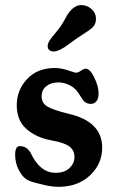

<svg xmlns="http://www.w3.org/2000/svg" viewBox="-20 -723 463 755"><path d="M271 -564Q245.6 -545.4 235.4 -538.6Q225.1 -531.7 212.9 -526.1Q200.7 -520.5 190.9 -520.5Q180.2 -520.5 173.8 -526.1Q167.5 -531.7 167.5 -541.5Q167.5 -545.9 168.9 -550.5Q170.4 -555.2 172.1 -558.8Q173.8 -562.5 178.5 -568.8Q183.1 -575.2 186 -578.9Q189 -582.5 196.5 -591.6Q204.1 -600.6 208 -605.5Q221.2 -621.6 232.9 -643.3Q244.6 -665 250 -672.4Q273.4 -703.1 299.3 -703.1Q322.3 -703.1 339.8 -687.5Q357.4 -671.9 357.4 -648.4Q357.4 -627 342.3 -613.3Q332 -604.5 307.9 -589.1Q283.7 -573.7 271 -564ZM100.6 -121.6Q137.2 -43.5 198.2 -43.5Q233.9 -43.5 253.4 -62.3Q272.9 -81.1 272.9 -105.5Q272.9 -131.8 252.9 -147Q232.9 -162.1 182.6 -170.9Q122.1 -182.1 84 -215.8Q45.9 -249.5 45.9 -309.1Q45.9 -368.7 86.4 -412.1Q127 -455.6 195.8 -455.6Q219.7 -455.6 247.6 -446.3Q275.4 -437 278.8 -437Q286.6 -437 298.6 -445.1Q310.5 -453.1 315.9 -453.1Q334 -453.1 350.8 -418.2Q367.7 -383.3 367.7 -355.5Q367.7 -335 359.1 -324.7Q350.6 -314.5 337.9 -314.5Q315.9 -314.5 304.7 -332Q287.6 -359.4 280.8 -367.2Q269 -381.3 249.3 -390.1Q229.5 -398.9 209.5 -398.9Q180.2 -398.9 161.9 -384Q143.6 -369.1 143.6 -344.7Q143.6 -317.9 165.5 -304.4Q187.5 -291 248.5 -275.9Q381.8 -245.6 381.8 -142.6Q381.8 -78.6 334 -33.4Q286.1 11.7 209.5 11.7Q177.2 11.7 132.3 -1Q98.1 -8.8 86.9 -16.1Q83.5 -18.1 80.6 -20.5Q65.9 -30.8 52.7 -56.9Q39.6 -83 39.6 -114.3Q39.6 -148.4 57.6 -148.4Q85.9 -148.4 100.6 -121.6Z"/></svg>

Font: Cooper* SemiBold
Style: Regular
Weight: 600
Designer: Owen Earl
Foundry: indestructible type*
Version: Version 0.001